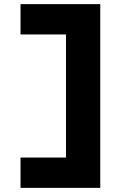

<svg xmlns="http://www.w3.org/2000/svg" viewBox="-20 -720 631 930"><path d="M79.4 190V43H305.7L299.7 51V-565L309.7 -553H79.4V-700H465.6V190Z"/></svg>

Font: Lexend Mega
Style: Regular
Weight: 400
Designer: Bonnie Shaver-Troup, Thomas Jockin
Foundry: Lexend
Version: Version 1.007